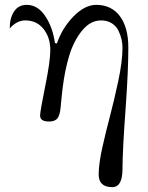

<svg xmlns="http://www.w3.org/2000/svg" viewBox="-20 -488 608 790"><path d="M145 -12Q145 -30 166 -133Q187 -236 187 -282Q187 -334 159 -369Q131 -404 84 -404Q49 -404 20 -371Q20 -414 38 -441Q56 -468 90 -468Q135 -468 166 -422Q197 -376 206 -311L214 -309Q236 -373 282.5 -420.5Q329 -468 376 -468Q438 -468 473 -422Q508 -375 508 -293Q508 -201 498 -58Q484 131 484 207Q484 282 442 282Q386 282 386 230Q386 186 401.5 117Q417 48 432 -8Q449 -72 466.5 -154Q484 -236 484 -292Q484 -309 480 -326.5Q476 -344 467 -362.5Q458 -381 439.5 -392.5Q421 -404 396 -404Q352 -404 318 -362.5Q284 -321 265.5 -261Q247 -201 238 -128Q232 -78 229.5 -47Q227 -16 217 -2Q207 12 182 12Q145 12 145 -12Z"/></svg>

Font: Old Standard TT
Style: Regular
Weight: 400
Designer: Alexey Kryukov <alexios@thessalonica.org.ru>
Version: Version 1.0